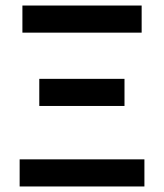

<svg xmlns="http://www.w3.org/2000/svg" viewBox="-20 -674 592 694"><path d="M51 0V-98H502V0ZM122 -291V-389H430V-291ZM61 -556V-654H492V-556Z"/></svg>

Font: Giro Semibold
Style: Regular
Weight: 600
Designer: Paul D. Hunt
Foundry: Adobe Systems Incorporated
Version: Version 1.000;PS 1.0;hotconv 1.0.88;makeotf.lib2.5.647800